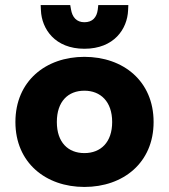

<svg xmlns="http://www.w3.org/2000/svg" viewBox="-20 -728 669 760"><path d="M314 12C468 12 588 -84 588 -245C588 -407 468 -503 314 -503C161 -503 41 -407 41 -245C41 -84 161 12 314 12ZM314 -369C378 -369 424 -326 424 -245C424 -165 379 -122 314 -122C250 -122 205 -164 205 -245C205 -327 250 -369 314 -369ZM487 -687 488 -708H369L367 -690C363 -659 346 -640 314 -640C283 -640 266 -660 261 -691L258 -708H141L142 -687C145 -614 197 -535 314 -535C432 -535 484 -614 487 -687Z"/></svg>

Font: Falling Sky
Style: ExBd
Weight: 400
Designer: Paul D. Hunt
Foundry: Adobe Systems Incorporated
Version: Version 1.02